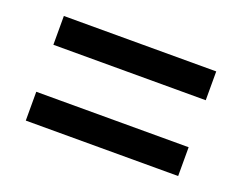

<svg xmlns="http://www.w3.org/2000/svg" viewBox="-58 -535 600 476"><g transform="rotate(20 242.0 -297.0)"><path d="M41 -359V-435H443V-359ZM41 -159V-235H443V-159Z"/></g></svg>

Font: Rokkitt Medium
Style: Regular
Weight: 500
Version: Version 3.103